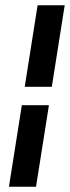

<svg xmlns="http://www.w3.org/2000/svg" viewBox="-20 -640 266 730"><path d="M14 70H117L166 -240H63ZM74 -310H177L226 -620H123Z"/></svg>

Font: Charger Pro
Style: BlkExtObl
Weight: 900
Designer: Jasper
Foundry: Cannot Into Space Fonts
Version: Version 1.09